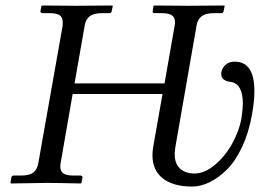

<svg xmlns="http://www.w3.org/2000/svg" viewBox="-20 -666 945 698"><path d="M537.1 -132.8 570.8 -324.2H244.1L200.2 -71.8Q199.2 -66.9 199.2 -60.1Q199.2 -43.5 210.4 -35.6Q221.7 -27.8 247.1 -27.8H272.9Q276.4 -27.8 278.3 -25.6Q280.3 -23.4 279.8 -20L275.9 -1L273.9 1Q188 -1 147.9 -1L20 1L18.1 -1L21 -20Q22.5 -27.8 29.8 -27.8H57.1Q86.9 -27.8 101.1 -38.8Q115.2 -49.8 119.1 -71.8L208 -574.2V-585.9Q208 -602.5 197 -610.4Q186 -618.2 161.1 -618.2H133.8Q130.9 -618.2 128.7 -620.4Q126.5 -622.6 127 -626L130.9 -645L132.8 -646Q219.7 -645 258.8 -645L388.2 -646L390.1 -645L386.2 -626Q384.8 -618.2 377 -618.2H351.1Q321.3 -618.2 306.6 -607.2Q292 -596.2 288.1 -574.2L251 -362.8H578.1L615.2 -574.2Q616.2 -578.1 616.2 -585.9Q616.2 -602.5 604.7 -610.4Q593.3 -618.2 567.9 -618.2H542Q533.7 -618.2 535.2 -626L538.1 -645L540 -646Q627 -645 666 -645L794.9 -646L796.9 -645L793 -626Q791.5 -618.2 784.2 -618.2H757.8Q728 -618.2 713.4 -607.2Q698.7 -596.2 694.8 -574.2L617.2 -129.9Q615.2 -112.3 615.2 -105Q615.2 -70.3 635 -52.7Q654.8 -35.2 687 -35.2Q722.7 -35.2 759.5 -65.2Q796.4 -95.2 822.8 -141.6Q849.1 -188 857.9 -236.8Q862.8 -270 862.8 -290Q862.8 -360.4 819.8 -368.2Q784.2 -371.6 784.2 -397.9Q784.2 -402.8 785.2 -404.8Q787.6 -419.4 800.5 -430.7Q813.5 -441.9 833 -441.9Q904.8 -441.9 904.8 -335Q904.8 -297.4 896 -249Q884.3 -183.1 859.9 -131.3Q835.4 -79.6 804.7 -49.3Q773.9 -19 741.7 -3.4Q709.5 12.2 678.2 12.2Q609.4 12.2 571.8 -17.6Q534.2 -47.4 534.2 -102.1Q534.2 -116.2 537.1 -132.8Z"/></svg>

Font: Common Serif News
Style: Italic
Weight: 450
Italic angle: -12°
Designer: Philipp H. Poll, Khaled Hosny
Foundry: Stefan Peev, Context Ltd.
Version: Version 1.026